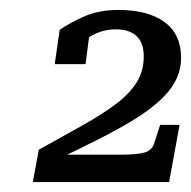

<svg xmlns="http://www.w3.org/2000/svg" viewBox="-20 -735 384 386"><path d="M222 -424H82Q81 -423 80 -420Q79 -417 80 -413.5Q81 -410 84 -409Q130 -431 170 -451Q210 -471 242 -490Q274 -509 297 -529Q320 -549 332 -571Q344 -593 344 -619Q344 -666 311 -690.5Q278 -715 218 -715Q179 -715 149.5 -702Q120 -689 100 -675L90 -606H152L160 -668Q153 -668 146.5 -662Q140 -656 135.5 -648.5Q131 -641 129 -634Q140 -646 152.5 -655.5Q165 -665 180 -670.5Q195 -676 213 -676Q240 -676 254.5 -662.5Q269 -649 269 -622Q269 -592 254.5 -569Q240 -546 212.5 -525.5Q185 -505 146 -483Q107 -461 58 -434L46 -369H320L341 -484H302L290 -447Q286 -433 271 -428.5Q256 -424 222 -424Z"/></svg>

Font: Roboto Serif 20pt
Style: Italic
Weight: 400
Italic angle: -10°
Designer: Greg Gazdowicz
Foundry: Commercial Type
Version: Version 1.008